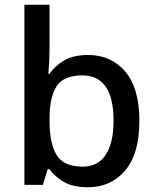

<svg xmlns="http://www.w3.org/2000/svg" viewBox="-20 -780 660 810"><path d="M189 -577Q189 -544 187 -514Q185 -484 184 -468H189Q211 -502 250.5 -525Q290 -548 352 -548Q449 -548 508.5 -478Q568 -408 568 -270Q568 -131 508 -60.5Q448 10 351 10Q288 10 249.5 -12.5Q211 -35 189 -66H181L161 0H83V-760H189ZM327 -462Q249 -462 219 -416.5Q189 -371 189 -277V-269Q189 -176 218.5 -126.5Q248 -77 329 -77Q393 -77 426 -127Q459 -177 459 -271Q459 -462 327 -462Z"/></svg>

Font: Noto Sans Sinhala UI Medium
Style: Regular
Weight: 500
Designer: Jelle Bosma - Monotype Design Team
Foundry: Monotype Imaging Inc.
Version: Version 2.006; ttfautohint (v1.8.4.7-5d5b)